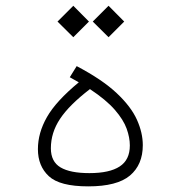

<svg xmlns="http://www.w3.org/2000/svg" viewBox="-20 -644 626 665"><path d="M285.6 1.5Q187 1.5 149.2 -33.7Q111.3 -68.8 111.3 -127.4Q111.3 -183.6 142.6 -238.5Q173.8 -293.5 252.9 -358.9Q238.3 -367.7 221.7 -376.5L245.6 -415Q334.5 -368.2 384.3 -321.3Q434.1 -274.4 454.3 -229.2Q474.6 -184.1 474.6 -141.1Q474.6 -73.7 430.2 -36.1Q385.7 1.5 285.6 1.5ZM291.5 -335.4Q219.7 -280.3 188 -232.4Q156.2 -184.6 156.2 -130.4Q156.2 -84 189.7 -64.2Q223.1 -44.4 289.6 -44.4Q359.4 -44.4 394.5 -67.4Q429.7 -90.3 429.7 -140.1Q429.7 -167.5 418.7 -198.2Q407.7 -229 377.9 -263.4Q348.1 -297.9 291.5 -335.4ZM356 -515.1 301.3 -569.3 356 -624 410.2 -569.3ZM233.9 -515.1 179.2 -569.3 233.9 -624 288.1 -569.3Z"/></svg>

Font: Cascadia Code ExtraLight
Style: Regular
Weight: 200
Monospace: yes
Designer: Aaron Bell
Foundry: Saja Typeworks
Version: Version 2407.024; ttfautohint (v1.8.4)